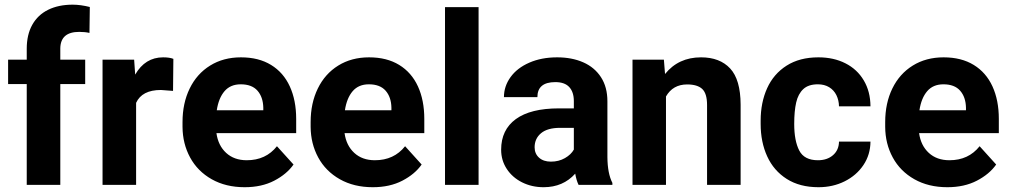

<svg xmlns="http://www.w3.org/2000/svg" viewBox="-20 -780 4259 810"><path d="M339.4 -425.3H234.4V0H92.8V-425.3H14.2V-528.3H92.8V-574.2Q92.8 -633.8 116.2 -675.5Q139.6 -717.3 183.3 -738.8Q227.1 -760.3 286.6 -760.3Q319.8 -760.3 358.9 -750.5L357.4 -641.1Q339.4 -645.5 314 -645.5Q235.8 -645.5 234.4 -576.7V-528.3H339.4Z M658.7 -400.4Q579.1 -400.4 554.2 -346.2V0H412.6V-528.3H545.9L550.3 -465.3Q592.3 -538.1 668 -538.1Q695.3 -538.1 711.4 -531.7L710 -396.5Z M1218.3 -85.9Q1189.9 -45.4 1137 -17.8Q1084 9.8 1012.2 9.8Q932.6 9.8 873 -23.9Q813.5 -57.6 782 -115.7Q750.5 -173.8 750 -244.6V-265.1Q750 -344.7 780.3 -406.7Q810.5 -468.8 866.5 -503.4Q922.4 -538.1 996.6 -538.1Q1071.3 -538.1 1123.5 -506.1Q1175.8 -474.1 1202.6 -415.5Q1229.5 -356.9 1229.5 -278.3V-218.3H893.1Q900.4 -166 934.1 -135Q967.8 -104 1021 -104Q1101.6 -104 1148.4 -163.1ZM894.5 -314.9H1090.8V-325.7Q1089.8 -370.6 1066.2 -397.5Q1042.5 -424.3 995.6 -424.3Q952.1 -424.3 927.2 -395.3Q902.3 -366.2 894.5 -314.9Z M1758.8 -85.9Q1730.5 -45.4 1677.5 -17.8Q1624.5 9.8 1552.7 9.8Q1473.1 9.8 1413.6 -23.9Q1354 -57.6 1322.5 -115.7Q1291 -173.8 1290.5 -244.6V-265.1Q1290.5 -344.7 1320.8 -406.7Q1351.1 -468.8 1407 -503.4Q1462.9 -538.1 1537.1 -538.1Q1611.8 -538.1 1664.1 -506.1Q1716.3 -474.1 1743.2 -415.5Q1770 -356.9 1770 -278.3V-218.3H1433.6Q1440.9 -166 1474.6 -135Q1508.3 -104 1561.5 -104Q1642.1 -104 1689 -163.1ZM1435.1 -314.9H1631.3V-325.7Q1630.4 -370.6 1606.7 -397.5Q1583 -424.3 1536.1 -424.3Q1492.7 -424.3 1467.8 -395.3Q1442.9 -366.2 1435.1 -314.9Z M1999 -750V0H1857.4V-750Z M2420.9 0Q2411.6 -19 2406.7 -47.4Q2355.5 9.8 2273.4 9.8Q2223.6 9.8 2182.6 -10.7Q2141.6 -31.2 2117.9 -67.4Q2094.2 -103.5 2094.2 -148.4Q2094.2 -232.4 2156.2 -277.6Q2218.3 -322.8 2337.9 -322.8H2400.9V-353.5Q2400.9 -391.6 2381.6 -412.6Q2362.3 -433.6 2322.8 -433.6Q2247.1 -433.6 2247.1 -370.1H2106Q2106 -416 2133.8 -454.6Q2161.6 -493.2 2212.9 -515.6Q2264.2 -538.1 2330.6 -538.1Q2392.6 -538.1 2440.4 -517.1Q2488.3 -496.1 2515.4 -454.3Q2542.5 -412.6 2542.5 -352.5V-117.2Q2543 -48.3 2563.5 -8.3V0ZM2400.9 -148.9V-240.7H2343.3Q2289.6 -240.7 2262.5 -218Q2235.4 -195.3 2235.4 -158.7Q2235.4 -131.8 2253.9 -115Q2272.5 -98.1 2304.2 -98.1Q2337.4 -98.1 2363.3 -113Q2389.2 -127.9 2400.9 -148.9Z M2789.6 -373V0H2648.4V-528.3H2780.8L2785.6 -467.8Q2842.3 -538.1 2937.5 -538.1Q3016.6 -538.1 3060.3 -491.2Q3104 -444.3 3104.5 -338.9V0H2962.9V-336.9Q2962.9 -385.7 2942.4 -404.8Q2921.9 -423.8 2878.9 -423.8Q2818.8 -423.8 2789.6 -373Z M3519.5 -182.6H3652.3Q3651.9 -127.4 3622.6 -83.7Q3593.3 -40 3543.5 -15.1Q3493.7 9.8 3433.1 9.8Q3354 9.8 3299.1 -25.1Q3244.1 -60.1 3216.6 -120.4Q3189 -180.7 3189 -257.3V-271Q3189 -347.2 3216.3 -407.7Q3243.7 -468.3 3298.6 -503.2Q3353.5 -538.1 3432.6 -538.1Q3497.1 -538.1 3546.6 -512.9Q3596.2 -487.8 3624 -440.9Q3651.9 -394 3652.3 -331.5H3519.5Q3519 -357.4 3508.5 -378.7Q3498 -399.9 3478 -412.1Q3458 -424.3 3430.2 -424.3Q3390.6 -424.3 3368.9 -404.1Q3347.2 -383.8 3338.9 -347.7Q3330.6 -311.5 3330.6 -257.3Q3330.6 -186 3351.8 -145Q3373 -104 3430.7 -104Q3469.7 -104 3494.4 -125.5Q3519 -147 3519.5 -182.6Z M4182.6 -85.9Q4154.3 -45.4 4101.3 -17.8Q4048.3 9.8 3976.6 9.8Q3897 9.8 3837.4 -23.9Q3777.8 -57.6 3746.3 -115.7Q3714.8 -173.8 3714.4 -244.6V-265.1Q3714.4 -344.7 3744.6 -406.7Q3774.9 -468.8 3830.8 -503.4Q3886.7 -538.1 3960.9 -538.1Q4035.6 -538.1 4087.9 -506.1Q4140.1 -474.1 4167 -415.5Q4193.8 -356.9 4193.8 -278.3V-218.3H3857.4Q3864.7 -166 3898.4 -135Q3932.1 -104 3985.4 -104Q4065.9 -104 4112.8 -163.1ZM3858.9 -314.9H4055.2V-325.7Q4054.2 -370.6 4030.5 -397.5Q4006.8 -424.3 3960 -424.3Q3916.5 -424.3 3891.6 -395.3Q3866.7 -366.2 3858.9 -314.9Z"/></svg>

Font: Mardoto
Style: Bold
Weight: 700
Designer: Christian Robertson, Vahan Hovhannisyan
Foundry: Google
Version: Version 1.000